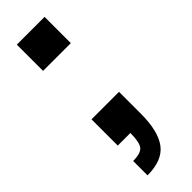

<svg xmlns="http://www.w3.org/2000/svg" viewBox="-188 -410 538 538"><g transform="rotate(-45 81.5 -141.0)"><path d="M26 118V61Q57 61 66.5 48.5Q76 36 76 0H26V-104H135V-18Q135 52 110 85Q85 118 26 118ZM26 -296V-400H136V-296Z"/></g></svg>

Font: Rokkitt
Style: Bold
Weight: 700
Designer: Vernon Adams
Foundry: Vernon Adams
Version: Version 3.103